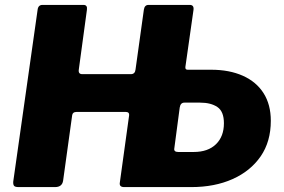

<svg xmlns="http://www.w3.org/2000/svg" viewBox="-20 -762 1155 782"><path d="M56 0Q41 0 37 -5.5Q33 -11 34 -23L133 -721Q135 -742 153 -742H320Q337 -742 334 -722L301 -479Q298 -460 315 -460H513Q530 -460 532 -479L566 -723Q569 -742 585 -742H753Q771 -742 768 -721L735 -489Q734 -478 744 -478H840Q914 -478 969 -453.5Q1024 -429 1053.5 -382.5Q1083 -336 1083 -270Q1083 -185 1041.5 -125Q1000 -65 927 -32.5Q854 0 759 0H486Q465 0 468 -18L506 -293Q507 -306 493 -306H291Q276 -306 274 -293L237 -26Q233 0 204 0ZM706 -143H769Q827 -143 859.5 -174.5Q892 -206 892 -260Q892 -308 865.5 -326Q839 -344 795 -344H731Q715 -344 712 -324L690 -158Q687 -143 706 -143Z"/></svg>

Font: Libre Franklin ExtraBold
Style: Italic
Weight: 800
Italic angle: -8°
Designer: Pablo Impallari, Rodrigo Fuenzalida, Nhung Nguyen
Foundry: Impallari Type
Version: Version 3.000